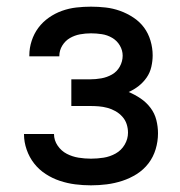

<svg xmlns="http://www.w3.org/2000/svg" viewBox="-20 -548 540 576"><path d="M253 8Q229 8 205.5 5Q182 2 159.5 -5.5Q137 -13 117 -26Q97 -39 82.5 -57.5Q68 -76 60 -99Q52 -122 52 -145Q52 -145 52 -145.5Q52 -146 52 -146H142Q142 -146 142 -146Q142 -146 142 -146Q142 -127 153 -111Q164 -95 180.5 -86.5Q197 -78 215.5 -75Q234 -72 253 -72Q272 -72 291 -75Q310 -78 327 -87.5Q344 -97 354 -114Q364 -131 364 -150Q364 -163 360 -175.5Q356 -188 347 -198Q338 -208 326.5 -214.5Q315 -221 302 -224.5Q289 -228 276 -229Q263 -230 250 -230H194V-310H250Q267 -310 284 -313Q301 -316 316 -324.5Q331 -333 339.5 -348.5Q348 -364 348 -381Q348 -397 339.5 -411.5Q331 -426 316.5 -434.5Q302 -443 285.5 -445.5Q269 -448 253 -448Q236 -448 220 -445Q204 -442 190 -434Q176 -426 167 -411.5Q158 -397 158 -380Q158 -380 158 -379.5Q158 -379 158 -379H68Q68 -380 68 -380.5Q68 -381 68 -382Q68 -404 75 -425.5Q82 -447 95 -464.5Q108 -482 126.5 -495Q145 -508 166 -515.5Q187 -523 209 -525.5Q231 -528 253 -528Q275 -528 297 -525.5Q319 -523 340 -515.5Q361 -508 380 -495.5Q399 -483 412 -465.5Q425 -448 431.5 -426Q438 -404 438 -382Q438 -365 434 -347.5Q430 -330 420 -315.5Q410 -301 396 -290Q382 -279 366 -272Q385 -264 402 -252.5Q419 -241 431.5 -224.5Q444 -208 449 -188Q454 -168 454 -148Q454 -124 447 -100.5Q440 -77 425.5 -58Q411 -39 390.5 -26Q370 -13 347 -5.5Q324 2 300.5 5Q277 8 253 8Z"/></svg>

Font: Iosevka SS04 Medium
Style: Regular
Weight: 500
Monospace: yes
Designer: Belleve Invis
Foundry: Belleve Invis
Version: Version 19.0.0; ttfautohint (v1.8.4)